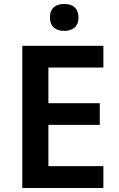

<svg xmlns="http://www.w3.org/2000/svg" viewBox="-20 -944 599 964"><path d="M303 -924C263 -924 231 -907 231 -856C231 -807 263 -789 303 -789C341 -789 374 -807 374 -856C374 -907 341 -924 303 -924ZM499 0V-110H223V-317H481V-426H223V-605H499V-714H92V0Z"/></svg>

Font: Noto Sans Balinese SemiBold
Style: Regular
Weight: 600
Designer: Aditya Bayu, David Williams
Foundry: David Williams
Version: Version 2.005